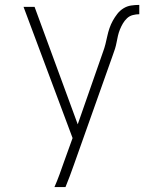

<svg xmlns="http://www.w3.org/2000/svg" viewBox="-20 -548 640 783"><path d="M202 215Q213 190 222.5 164Q232 138 241 112L276 15L76 -520H121L297 -41L400 -336Q406 -352 410 -368Q414 -384 417.5 -400.5Q421 -417 426.5 -433Q432 -449 440 -463.5Q448 -478 458.5 -491.5Q469 -505 483.5 -514Q498 -523 514.5 -525.5Q531 -528 548 -528V-490Q535 -490 521.5 -486.5Q508 -483 498 -473.5Q488 -464 481 -452Q474 -440 469 -427.5Q464 -415 461 -402Q458 -389 455.5 -375.5Q453 -362 449 -349Q445 -336 440 -323L281 125Q273 148 264.5 170.5Q256 193 247 215Z"/></svg>

Font: Iosevka Extralight Extended
Style: Regular
Weight: 200
Width: 7
Monospace: yes
Designer: Belleve Invis
Foundry: Belleve Invis
Version: Version 32.5.0; ttfautohint (v1.8.4)